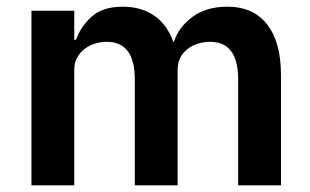

<svg xmlns="http://www.w3.org/2000/svg" viewBox="-20 -554 928 574"><path d="M74 0V-522H202V-435H207Q222 -476 255 -505Q288 -534 347 -534Q401 -534 440 -508Q479 -482 498 -429H500Q514 -473 555.5 -503.5Q597 -534 660 -534Q737 -534 778.5 -481Q820 -428 820 -330V0H692V-317Q692 -429 608 -429Q589 -429 571.5 -423.5Q554 -418 540.5 -407.5Q527 -397 519 -381.5Q511 -366 511 -345V0H383V-317Q383 -429 299 -429Q281 -429 263.5 -423.5Q246 -418 232.5 -407.5Q219 -397 210.5 -381.5Q202 -366 202 -345V0Z"/></svg>

Font: IBM Plex Arabic SemiBold
Style: Regular
Weight: 600
Designer: Mike Abbink, Paul van der Laan, Pieter van Rosmalen, Wael Morcos, Khajak Apelian
Foundry: Bold Monday
Version: Version 1.0